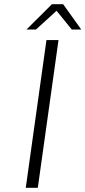

<svg xmlns="http://www.w3.org/2000/svg" viewBox="-20 -890 405 910"><path d="M200.2 -700.2H257.3L159.2 0H102.1ZM365.2 -750H320.3L248 -838.9L150.4 -750H105.5L226.1 -870.1H279.3Z"/></svg>

Font: Fivo Sans Light
Style: Regular
Weight: 300
Designer: Alexander Slobzheninov
Foundry: Alexander Slobzheninov
Version: 1.0